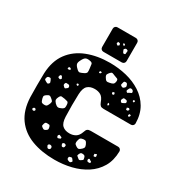

<svg xmlns="http://www.w3.org/2000/svg" viewBox="-214 -1079 1160 1237"><g transform="rotate(30 366.5 -461.0)"><path d="M372 10Q276 10 202 -18Q128 -46 84.5 -106Q41 -166 37 -261Q36 -302 36 -349Q36 -396 37 -439Q41 -532 85.5 -592Q130 -652 204.5 -681Q279 -710 372 -710Q436 -710 495.5 -695.5Q555 -681 603 -650Q651 -619 679.5 -570.5Q708 -522 709 -454Q709 -445 702.5 -438.5Q696 -432 687 -432H483Q467 -432 459.5 -438.5Q452 -445 446 -461Q435 -493 416 -504Q397 -515 371 -515Q338 -515 318.5 -497.5Q299 -480 297 -434Q294 -352 297 -266Q299 -220 318.5 -202.5Q338 -185 371 -185Q397 -185 416.5 -197Q436 -209 446 -239Q451 -256 459 -262Q467 -268 483 -268H687Q696 -268 702.5 -261.5Q709 -255 709 -246Q708 -178 679.5 -129.5Q651 -81 603 -50Q555 -19 495.5 -4.5Q436 10 372 10ZM436 -654Q425 -659 418 -660.5Q411 -662 403 -653Q393 -642 390 -634.5Q387 -627 395 -614Q403 -600 410.5 -596.5Q418 -593 433 -597Q450 -600 457.5 -605.5Q465 -611 467 -628Q468 -643 459 -645.5Q450 -648 436 -654ZM276 -611Q273 -630 272 -642Q271 -654 252 -657Q230 -661 219.5 -655Q209 -649 199 -629Q188 -609 190.5 -597.5Q193 -586 209 -571Q223 -556 233.5 -558.5Q244 -561 262 -570Q276 -578 277 -586.5Q278 -595 276 -611ZM536 -641Q533 -649 529 -651Q525 -653 517 -652Q510 -651 509 -647.5Q508 -644 506 -637Q505 -630 503.5 -626Q502 -622 508 -618Q515 -613 520 -612.5Q525 -612 531 -618Q538 -624 538.5 -628.5Q539 -633 536 -641ZM576 -634Q569 -635 565.5 -632.5Q562 -630 559 -624Q555 -616 553.5 -611.5Q552 -607 558 -601Q563 -596 567 -599.5Q571 -603 578 -606Q584 -609 588 -610.5Q592 -612 591 -619Q589 -631 576 -634ZM357 -628 347 -634 340 -627 342 -618 351 -620ZM628 -580 620 -575 623 -567 631 -565 635 -574ZM492 -559 479 -556 481 -544 491 -540 497 -549ZM575 -556Q568 -557 564 -557Q560 -557 557 -550Q553 -543 552.5 -538.5Q552 -534 558 -527Q563 -522 567.5 -524.5Q572 -527 579 -530Q585 -533 588 -535.5Q591 -538 590 -544Q589 -551 585.5 -553Q582 -555 575 -556ZM168 -554 155 -555 153 -540 165 -539 174 -545ZM631 -510 623 -519 609 -514 612 -499 625 -500ZM261 -491 253 -488 255 -479 264 -476 269 -486ZM656 -485 644 -486 640 -475 648 -468 655 -475ZM148 -476Q145 -484 138 -483Q132 -482 130 -474Q129 -469 128.5 -466Q128 -463 132 -461Q138 -458 141.5 -457Q145 -456 149 -460Q154 -464 152.5 -467Q151 -470 148 -476ZM499 -478 491 -482 489 -473 493 -464 502 -470ZM206 -456Q198 -456 193 -456.5Q188 -457 185 -449Q182 -440 184.5 -436Q187 -432 194 -426Q200 -421 204 -423.5Q208 -426 214 -431Q222 -436 219 -446Q216 -456 206 -456ZM97 -419Q93 -427 90.5 -431Q88 -435 79 -434Q70 -433 67 -429Q64 -425 62 -416Q61 -408 64.5 -405.5Q68 -403 75 -399Q82 -395 86 -393.5Q90 -392 96 -397Q102 -403 101 -407Q100 -411 97 -419ZM234 -363Q219 -365 210.5 -366Q202 -367 195 -354Q187 -339 187.5 -330Q188 -321 200 -308Q212 -296 221.5 -294Q231 -292 247 -300Q262 -307 264.5 -315.5Q267 -324 265 -341Q263 -355 255.5 -357.5Q248 -360 234 -363ZM155 -324Q146 -332 139.5 -332.5Q133 -333 123 -326Q112 -319 108.5 -313.5Q105 -308 108 -295Q112 -280 116 -272.5Q120 -265 136 -264Q152 -263 157.5 -269.5Q163 -276 169 -291Q174 -304 169.5 -310Q165 -316 155 -324ZM102 -214Q97 -218 91 -214Q88 -211 86 -209Q84 -207 86 -203Q88 -196 97 -196Q104 -196 107 -204Q108 -210 102 -214ZM499 -177Q493 -190 488 -194.5Q483 -199 470 -198Q455 -196 449 -191.5Q443 -187 440 -173Q436 -158 438.5 -150Q441 -142 455 -134Q468 -126 475.5 -129.5Q483 -133 494 -143Q503 -152 503.5 -158.5Q504 -165 499 -177ZM215 -170Q207 -170 204 -167.5Q201 -165 198 -157Q195 -148 194.5 -143Q194 -138 201 -133Q210 -126 215.5 -124.5Q221 -123 230 -129Q240 -135 241 -141Q242 -147 239 -158Q236 -168 230.5 -169Q225 -170 215 -170ZM596 -144 593 -158 577 -152 579 -136H592ZM332 -141Q327 -143 324 -145Q321 -147 317 -142Q310 -134 317 -125Q320 -120 323 -121.5Q326 -123 331 -124Q336 -126 338.5 -127Q341 -128 341 -133Q341 -137 339 -138.5Q337 -140 332 -141ZM385 -111Q375 -117 367 -110Q363 -106 364 -102.5Q365 -99 368 -93Q371 -86 379 -87Q387 -88 389 -96Q390 -102 390 -105Q390 -108 385 -111ZM513 -114Q502 -115 497.5 -110.5Q493 -106 489 -96Q485 -88 489.5 -84.5Q494 -81 501 -75Q506 -70 510 -69Q514 -68 521 -72Q529 -77 533 -80.5Q537 -84 534 -93Q532 -104 528 -108.5Q524 -113 513 -114ZM575 -102Q571 -105 568.5 -107Q566 -109 562 -106Q556 -101 560 -91Q562 -85 571 -85Q577 -85 580 -85.5Q583 -86 584 -91Q586 -96 583 -97.5Q580 -99 575 -102ZM308 -59Q297 -63 290 -55Q287 -50 288.5 -47Q290 -44 293 -38Q299 -29 307 -32Q317 -34 317 -45Q317 -56 308 -59ZM471 -51Q466 -59 459 -58Q452 -56 448 -55Q444 -54 443 -47Q442 -39 445 -35.5Q448 -32 455 -29Q463 -26 467 -26.5Q471 -27 476 -33Q481 -38 478 -41.5Q475 -45 471 -51ZM299 -750Q289 -750 282.5 -756.5Q276 -763 276 -773V-909Q276 -919 282.5 -925.5Q289 -932 299 -932H435Q445 -932 451.5 -925.5Q458 -919 458 -909V-773Q458 -763 451.5 -756.5Q445 -750 435 -750ZM397 -858 391 -864 382 -861 386 -853 395 -848ZM363 -851 348 -853 346 -838 358 -830 368 -839ZM426 -837Q415 -843 408 -835Q403 -831 403.5 -827.5Q404 -824 407 -818Q410 -811 412.5 -807.5Q415 -804 422 -805Q429 -806 429 -810.5Q429 -815 430 -822Q431 -828 431 -831.5Q431 -835 426 -837Z"/></g></svg>

Font: Rubik Moonrocks
Style: Regular
Weight: 400
Designer: Hubert and Fischer, NaN
Foundry: Hubert and Fischer, NaN
Version: Version 2.200